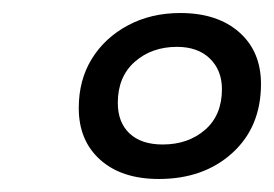

<svg xmlns="http://www.w3.org/2000/svg" viewBox="-20 -698 421 295"><path d="M224 -423Q167 -423 134 -452.5Q101 -482 101 -532Q101 -575 121 -607.5Q141 -640 176.5 -659Q212 -678 257 -678Q314 -678 347.5 -648.5Q381 -619 381 -569Q381 -503 337 -463Q293 -423 224 -423ZM230 -476Q269 -476 295 -498.5Q321 -521 321 -561Q321 -590 302.5 -608Q284 -626 252 -626Q213 -626 187 -603Q161 -580 161 -540Q161 -510 179 -493Q197 -476 230 -476Z"/></svg>

Font: Gantari Medium
Style: Italic
Weight: 500
Italic angle: -10°
Designer: Anugrah Pasau
Foundry: Lafontype
Version: Version 1.000